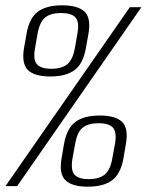

<svg xmlns="http://www.w3.org/2000/svg" viewBox="-36 -701 552 723"><path d="M153.5 -413Q94 -413 69.2 -437.2Q44.5 -461.5 54.5 -520.5L64 -573.5Q74 -633 106.5 -657Q139 -681 198 -681Q257.5 -681 282.5 -657Q307.5 -633 297 -573.5L287.5 -520.5Q277.5 -461.5 245 -437.2Q212.5 -413 153.5 -413ZM294.5 2Q235.5 2 210.5 -22.2Q185.5 -46.5 196 -105.5L205 -158.5Q215.5 -218 248 -242Q280.5 -266 339.5 -266Q399 -266 423.8 -242Q448.5 -218 438 -158.5L429 -105.5Q418.5 -46.5 386.2 -22.2Q354 2 294.5 2ZM-15.5 0 453 -674H496.5L28.5 0ZM298 -26.5Q337.5 -26.5 358.5 -43.8Q379.5 -61 387 -105L397 -159Q404.5 -203 389.5 -220Q374.5 -237 335.5 -237Q296 -237 275.2 -220.2Q254.5 -203.5 247 -159L237 -105Q229.5 -61 244.2 -43.8Q259 -26.5 298 -26.5ZM157 -442Q196.5 -442 217.2 -459Q238 -476 246 -520L255.5 -574.5Q263.5 -618.5 248.2 -635.2Q233 -652 194 -652Q155 -652 134.2 -635.2Q113.5 -618.5 105.5 -574.5L96 -520Q88 -476 103 -459Q118 -442 157 -442Z"/></svg>

Font: Anybody Light
Style: Italic
Weight: 300
Italic angle: -10°
Designer: Tyler Finck
Foundry: Etcetera Type Company
Version: Version 1.010; ttfautohint (v1.8.3) -l 8 -r 50 -G 200 -x 14 